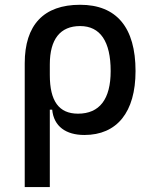

<svg xmlns="http://www.w3.org/2000/svg" viewBox="-20 -547 626 792"><path d="M328.1 9.8C462.4 9.8 539.1 -84 539.1 -253.9C539.1 -433.6 460.9 -527.3 310.5 -527.3C160.2 -527.3 82 -444.3 82 -285.6V224.6H185.5V-94.7H195.3C201.7 -25.4 252.4 9.8 328.1 9.8ZM185.5 -237.3V-281.2C185.5 -385.3 228.5 -439.5 310.5 -439.5C393.6 -439.5 436.5 -376 436.5 -253.9C436.5 -137.7 390.6 -78.1 301.8 -78.1C223.1 -78.1 185.5 -129.9 185.5 -237.3Z"/></svg>

Font: CaskaydiaCove Nerd Font
Style: Regular
Weight: 400
Designer: Aaron Bell
Foundry: Saja Typeworks
Version: Version 2111.1;Nerd Fonts 2.3.3